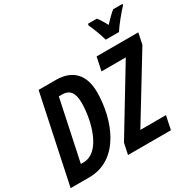

<svg xmlns="http://www.w3.org/2000/svg" viewBox="-200 -1150 1365 1356"><g transform="rotate(-30 482.0 -472.0)"><path d="M737 -784H845C868 -822 932 -900 964 -933L966 -944H890C867 -926 839 -898 807 -864C789 -899 771 -926 757 -944H685L682 -932C701 -892 727 -823 737 -784ZM-2 0H150C399 0 499 -275 499 -495C499 -635 426 -714 290 -714H149ZM466 0H816L839 -110H630L943 -623L962 -714H622L599 -605H797L485 -90ZM168 -112H146L250 -603H278C337 -603 367 -566 367 -483C367 -346 311 -112 168 -112Z"/></g></svg>

Font: Noto Sans ExtraCondensed
Style: Bold Italic
Weight: 700
Width: 2
Italic angle: -12°
Designer: Monotype Design Team
Foundry: Monotype Imaging Inc.
Version: Version 2.013